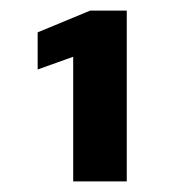

<svg xmlns="http://www.w3.org/2000/svg" viewBox="-20 -710 337 362"><path d="M118 -603 51 -579V-649L150 -690H219V-368H118Z"/></svg>

Font: Mozilla Text BETA
Style: Bold
Weight: 700
Designer: Studio DRAMA
Foundry: Studio DRAMA
Version: Version 0.100